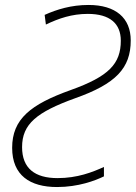

<svg xmlns="http://www.w3.org/2000/svg" viewBox="-20 -744 547 774"><path d="M210 10C296 10 364 -16 399 -33V-71C353 -50 292 -26 212 -26C121 -26 69 -65 69 -151C69 -244 128 -292 283 -348C447 -406 507 -469 507 -581C507 -672 446 -724 337 -724C267 -724 209 -706 160 -684L165 -645C217 -670 270 -688 334 -688C423 -688 467 -649 467 -580C467 -487 419 -436 265 -381C103 -323 29 -264 29 -148C29 -37 101 10 210 10Z"/></svg>

Font: Noto Sans ExtraLight
Style: Italic
Weight: 200
Italic angle: -12°
Designer: Monotype Design Team
Foundry: Monotype Imaging Inc.
Version: Version 2.013